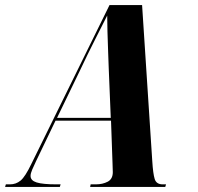

<svg xmlns="http://www.w3.org/2000/svg" viewBox="-27 -734 776 754"><path d="M-7 0 -4 -10H12Q36 -10 54 -25Q72 -40 96 -90L403 -714H531L571 -101Q574 -52 580.5 -31Q587 -10 612 -10H625L622 0H327L329 -10H349Q376 -10 396 -20.5Q416 -31 416 -58Q416 -64 415.5 -73Q415 -82 415 -90L409 -260H191L115 -102Q106 -83 99.5 -68Q93 -53 93 -43Q93 -25 117 -17.5Q141 -10 195 -10H211L208 0ZM285 -453 197 -271H408L400 -466Q399 -496 397.5 -535Q396 -574 395 -611.5Q394 -649 394 -673Q376 -637 347 -580Q318 -523 285 -453Z"/></svg>

Font: Noto Serif Display ExtraCondensed ExtraBold
Style: Italic
Weight: 800
Width: 2
Italic angle: -12°
Designer: Monotype Design Team
Foundry: Monotype Imaging Inc.
Version: Version 2.009